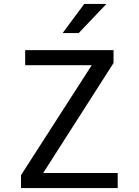

<svg xmlns="http://www.w3.org/2000/svg" viewBox="-20 -949 700 969"><path d="M574 -76V0H86V-65L443 -620H107V-696H553V-631L198 -76ZM405 -929H517L377 -782H296Z"/></svg>

Font: Amiko
Style: Regular
Weight: 400
Designer: Pablo Impallari, Rodrigo Fuenzalida, Andres Torresi
Foundry: Impallari Type
Version: Version 1.001; ttfautohint (v1.3)